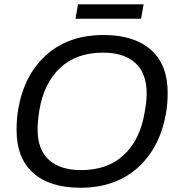

<svg xmlns="http://www.w3.org/2000/svg" viewBox="-20 -861 828 893"><path d="M331.1 -773.9 342.8 -840.8H647.9L636.2 -773.9ZM354 12.2Q211.9 12.2 134.5 -56.6Q57.1 -125.5 57.1 -255.9Q57.1 -313 64.9 -354Q92.8 -513.7 196 -606Q299.3 -698.2 461.9 -698.2Q604 -698.2 681.9 -629.2Q759.8 -560.1 759.8 -430.2Q759.8 -375 752 -334Q724.1 -173.8 620.4 -80.8Q516.6 12.2 354 12.2ZM356.9 -69.8Q481.4 -69.8 556.9 -141.1Q632.3 -212.4 652.8 -338.9Q662.1 -387.7 662.1 -425.8Q662.1 -520.5 609.1 -568.4Q556.2 -616.2 459 -616.2Q335 -616.2 259.3 -544.9Q183.6 -473.6 163.1 -348.1Q154.8 -295.4 154.8 -259.8Q154.8 -165 207.5 -117.4Q260.3 -69.8 356.9 -69.8Z"/></svg>

Font: Archivo
Style: Italic
Weight: 400
Italic angle: -10°
Designer: Hector Gatti
Foundry: Omnibus-Type
Version: Version 2.001